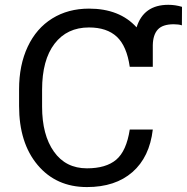

<svg xmlns="http://www.w3.org/2000/svg" viewBox="-20 -756 765 786"><path d="M605.5 -225.6Q592.3 -112.8 522.2 -51.5Q452.1 9.8 335.9 9.8Q210 9.8 134 -80.6Q58.1 -170.9 58.1 -322.3V-390.6Q58.1 -489.7 93.5 -564.9Q128.9 -640.1 193.8 -680.4Q258.8 -720.7 344.2 -720.7Q469.7 -720.7 539.1 -644Q567.9 -736.3 668.9 -736.3Q697.8 -736.3 725.1 -728L724.6 -652.3Q711.4 -656.7 691.4 -656.7Q646 -656.7 626.2 -635.3Q606.4 -613.8 605.5 -571.3V-482.4H511.2Q499 -567.4 458.3 -605.5Q417.5 -643.6 344.2 -643.6Q254.4 -643.6 203.4 -577.1Q152.3 -510.7 152.3 -388.2V-319.3Q152.3 -203.6 200.7 -135.3Q249 -66.9 335.9 -66.9Q414.1 -66.9 455.8 -102.3Q497.6 -137.7 511.2 -225.6Z"/></svg>

Font: Roboto
Style: Regular
Weight: 400
Designer: Google
Version: Version 2.134; 2016; ttfautohint (v1.6)